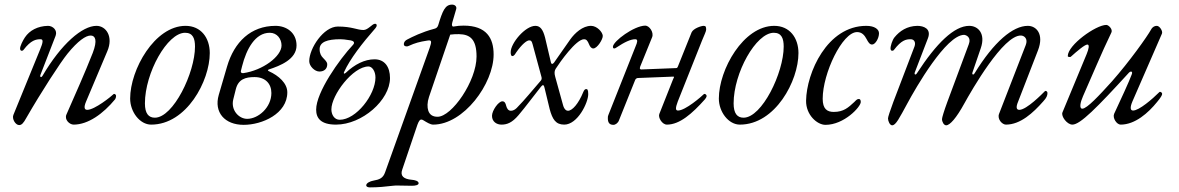

<svg xmlns="http://www.w3.org/2000/svg" viewBox="-20 -526 5109 832"><path d="M63 16C74 16 82 7 94 -15C159 -128 242 -256 273 -294C317 -348 352 -373 374 -372C393 -371 403 -352 382 -297C347 -208 307 -119 268 -30C258 -8 281 14 299 14C362 14 427 -33 479 -96C481 -99 483 -105 483 -110C483 -115 479 -119 475 -119C474 -119 473 -119 472 -118C462 -108 390 -50 358 -50C346 -50 342 -60 353 -86L445 -304C472 -367 440 -414 398 -414C337 -414 246 -337 164 -197C162 -194 160 -192 158 -192C155 -192 153 -195 155 -201L221 -371C230 -395 209 -414 188 -414C143 -413 108 -394 88 -364C80 -352 66 -326 67 -314C68 -308 71 -306 74 -306C77 -306 80 -307 82 -310C114 -352 136 -356 156 -356C169 -356 166 -341 154 -312L38 -28C31 -11 47 16 63 16Z M635 14C789 14 889 -176 889 -296C889 -362 851 -414 784 -414C650 -414 544 -224 544 -99C544 -41 586 14 635 14ZM651 -16C624 -16 608 -34 608 -78C608 -210 705 -384 782 -384C816 -384 825 -359 825 -324C825 -211 731 -16 651 -16Z M1036 15C1116 15 1225 -33 1225 -126C1225 -165 1188 -198 1146 -217C1139 -220 1140 -223 1145 -225C1194 -241 1265 -269 1265 -329C1265 -385 1221 -414 1174 -414C1067 -414 995 -344 964 -238L928 -115C906 -39 954 15 1036 15ZM1034 -209C1033 -209 1033 -209 1032 -209C1026 -209 1022 -213 1024 -219L1029 -239C1048 -314 1086 -384 1149 -384C1181 -384 1200 -357 1200 -329C1200 -282 1119 -221 1034 -209ZM1051 -11C1015 -11 979 -49 991 -96L1002 -140C1013 -183 1044 -192 1083 -192C1130 -192 1156 -163 1156 -123C1156 -60 1099 -11 1051 -11Z M1436 14C1549 14 1670 -92 1670 -188C1670 -236 1647 -269 1603 -269C1560 -269 1517 -247 1479 -211C1476 -208 1473 -207 1472 -207C1470 -207 1469 -210 1471 -214C1497 -271 1549 -338 1607 -404C1614 -412 1615 -423 1605 -423C1593 -423 1575 -396 1555 -396C1527 -396 1506 -411 1444 -411C1382 -411 1320 -316 1320 -261C1320 -239 1344 -216 1364 -216C1385 -216 1398 -228 1398 -247C1398 -258 1389 -265 1380 -275C1372 -283 1365 -294 1365 -313C1365 -344 1398 -356 1455 -356C1464 -356 1475 -355 1500 -351C1510 -349 1520 -343 1510 -332C1450 -268 1350 -126 1350 -51C1350 -14 1370 14 1436 14ZM1452 -7C1429 -7 1416 -29 1416 -52C1416 -114 1509 -238 1577 -238C1592 -238 1607 -218 1607 -190C1607 -115 1523 -7 1452 -7Z M1583 286C1619 286 1649 283 1682 279C1688 278 1696 278 1705 278C1722 278 1744 279 1765 279C1780 279 1794 276 1794 268C1794 258 1777 254 1764 253C1730 250 1713 237 1723 209L1789 14C1795 -2 1800 -8 1805 -8C1808 -8 1812 -7 1816 -4C1829 4 1845 14 1857 14C1989 14 2119 -163 2119 -290C2119 -360 2089 -415 1989 -415C1975 -415 1962 -414 1945 -411C1940 -410 1936 -416 1940 -429L1957 -487C1960 -499 1950 -506 1939 -506C1909 -506 1898 -480 1879 -417C1876 -407 1870 -403 1861 -401C1808 -387 1766 -366 1745 -355C1737 -351 1730 -345 1730 -334C1730 -328 1735 -325 1742 -325C1744 -325 1748 -325 1751 -327C1779 -340 1799 -345 1831 -350C1834 -350 1837 -351 1839 -351C1851 -351 1850 -343 1842 -319L1649 220C1640 246 1625 252 1597 257C1585 259 1567 267 1567 277C1567 284 1576 286 1583 286ZM1876 -20C1855 -20 1842 -29 1836 -46C1831 -61 1831 -82 1839 -106L1931 -376C1945 -378 1957 -378 1969 -378C2017 -377 2045 -356 2045 -281C2045 -175 1938 -20 1876 -20Z M2153 14C2177 14 2199 6 2227 -27C2260 -66 2292 -110 2324 -150C2328 -154 2330 -157 2333 -157C2336 -157 2338 -153 2340 -144L2362 -53C2374 -9 2388 14 2425 14C2483 14 2529 -81 2529 -118C2529 -138 2525 -140 2520 -140C2515 -140 2511 -136 2507 -126C2487 -77 2460 -46 2441 -46C2434 -46 2425 -52 2420 -70L2386 -193C2381 -210 2383 -220 2388 -228C2406 -256 2476 -356 2511 -356C2520 -356 2526 -351 2533 -333C2537 -323 2543 -316 2551 -316C2568 -316 2593 -356 2592 -371C2591 -387 2567 -414 2541 -414C2505 -414 2471 -383 2451 -355L2381 -255C2378 -251 2375 -249 2373 -249C2370 -249 2368 -252 2367 -257L2342 -363C2333 -398 2321 -414 2300 -414C2256 -414 2193 -339 2193 -300C2193 -290 2195 -283 2200 -283C2209 -283 2214 -295 2217 -299C2242 -335 2263 -351 2273 -351C2281 -351 2284 -349 2288 -334L2326 -194C2328 -188 2328 -181 2323 -176C2281 -128 2259 -99 2219 -58C2212 -51 2203 -46 2194 -46C2181 -46 2176 -58 2173 -69C2171 -78 2167 -87 2157 -87C2140 -87 2112 -47 2112 -24C2112 2 2133 14 2153 14Z M2638 15C2647 15 2658 7 2662 -4L2733 -181C2737 -187 2742 -188 2745 -188L2897 -194C2904 -194 2900 -191 2896 -181L2837 -32C2831 -17 2849 14 2870 14C2925 14 2979 -33 3035 -96C3037 -99 3042 -105 3042 -110C3042 -115 3037 -119 3033 -119C3032 -119 3031 -119 3030 -118C3020 -108 2950 -47 2918 -47C2906 -47 2907 -59 2917 -86L3022 -350C3032 -374 3040 -391 3040 -397C3040 -409 3039 -414 3029 -414C3019 -414 2985 -403 2977 -386L2918 -239C2916 -233 2913 -231 2911 -231L2759 -225C2756 -225 2750 -226 2754 -237L2806 -365C2814 -386 2794 -415 2776 -415C2727 -414 2638 -348 2636 -324C2636 -318 2638 -316 2642 -316C2645 -316 2648 -318 2651 -320C2687 -344 2713 -356 2733 -356C2746 -356 2741 -341 2735 -327L2616 -27C2614 -23 2614 -19 2614 -13C2614 4 2620 15 2638 15Z M3186 14C3340 14 3440 -176 3440 -296C3440 -362 3402 -414 3335 -414C3201 -414 3095 -224 3095 -99C3095 -41 3137 14 3186 14ZM3202 -16C3175 -16 3159 -34 3159 -78C3159 -210 3256 -384 3333 -384C3367 -384 3376 -359 3376 -324C3376 -211 3282 -16 3202 -16Z M3557 15C3638 15 3710 -63 3710 -84C3710 -91 3708 -97 3702 -97C3694 -97 3691 -93 3682 -84C3656 -60 3636 -41 3593 -41C3564 -41 3545 -54 3545 -98C3545 -208 3630 -387 3694 -387C3716 -387 3727 -372 3735 -357C3742 -344 3748 -333 3759 -333C3773 -333 3789 -360 3789 -382C3789 -399 3770 -414 3734 -414C3564 -414 3475 -210 3473 -90C3472 -28 3521 15 3557 15Z M3846 17C3862 17 3877 -14 3912 -78C3948 -145 4080 -375 4158 -375C4167 -374 4190 -365 4178 -334L4085 -84C4071 -46 4062 -16 4062 -10C4062 2 4070 17 4080 17C4096 17 4124 -14 4159 -78C4190 -134 4328 -376 4405 -372C4420 -371 4435 -357 4425 -331L4309 -32C4301 -9 4323 14 4339 14C4402 14 4457 -37 4501 -87C4515 -102 4519 -112 4519 -123C4519 -128 4515 -132 4511 -132C4510 -132 4509 -132 4508 -131C4498 -121 4429 -50 4397 -50C4385 -50 4381 -60 4392 -86L4478 -308C4505 -378 4471 -414 4434 -414C4369 -414 4287 -345 4203 -208C4201 -205 4199 -203 4197 -203C4194 -203 4192 -206 4194 -212L4230 -317C4252 -381 4218 -414 4180 -414C4115 -414 4038 -339 3953 -208C3951 -205 3949 -203 3947 -203C3944 -203 3942 -206 3944 -212L4001 -360C4017 -402 3982 -414 3955 -414C3910 -413 3879 -392 3856 -364C3847 -353 3838 -326 3839 -314C3840 -308 3843 -306 3846 -306C3849 -306 3852 -307 3854 -310C3886 -352 3906 -356 3926 -356C3942 -356 3949 -342 3943 -325L3851 -84C3837 -46 3828 -19 3828 -13C3828 -1 3836 17 3846 17Z M4627 14C4661 14 4733 -59 4872 -211C4875 -214 4878 -216 4881 -216C4885 -216 4888 -212 4884 -203C4874 -175 4836 -93 4808 -33C4800 -15 4819 14 4836 14C4899 14 4956 -37 4994 -84C5010 -103 5016 -114 5016 -119C5016 -124 5011 -128 5007 -128C5006 -128 5005 -128 5004 -127C4974 -97 4916 -47 4890 -47C4878 -47 4876 -60 4887 -86L5015 -380C5020 -391 5005 -414 4993 -414C4985 -414 4975 -411 4968 -398C4951 -367 4874 -259 4799 -174C4743 -112 4690 -55 4670 -55C4656 -55 4661 -82 4673 -109C4713 -199 4752 -294 4796 -385C4803 -399 4784 -418 4774 -418C4729 -418 4607 -331 4607 -283C4607 -280 4611 -279 4615 -279C4617 -279 4619 -279 4620 -280C4649 -306 4681 -333 4692 -333C4702 -333 4698 -314 4689 -292L4584 -39C4577 -22 4604 14 4627 14Z"/></svg>

Font: EB Garamond
Style: Italic
Weight: 400
Italic angle: -17.2°
Designer: Georg Duffner and Octavio Pardo
Foundry: Georg Duffner
Version: Version 1.000;PS 001.000;hotconv 1.0.88;makeotf.lib2.5.64775